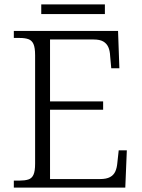

<svg xmlns="http://www.w3.org/2000/svg" viewBox="-20 -855 646 875"><path d="M43 0V-32H70Q93 -32 109 -37Q125 -42 132.5 -58.5Q140 -75 140 -109V-603Q140 -638 132.5 -654.5Q125 -671 109.5 -676.5Q94 -682 70 -682H43V-714H518L524 -544H487L482 -599Q481 -624 473.5 -640.5Q466 -657 450.5 -666Q435 -675 407 -675H208V-393H450V-355H208V-39H436Q465 -39 481.5 -48Q498 -57 505.5 -73.5Q513 -90 515 -115L521 -170H558L551 0ZM168 -791V-835H458V-791Z"/></svg>

Font: Noto Serif Thai Light
Style: Regular
Weight: 300
Version: Version 2.001